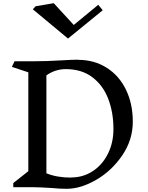

<svg xmlns="http://www.w3.org/2000/svg" viewBox="-20 -1169 923 1200"><path d="M810 -409Q810 -295 744.5 -198.5Q679 -102 582 -45.5Q485 11 397 11Q350 11 303 6Q225 1 183 1H63V-25L157 -99V-717L54 -751L71 -786H182Q276 -786 368 -792Q436 -796 468 -796V-795Q569 -795 647 -745.5Q725 -696 767.5 -608Q810 -520 810 -409ZM689 -363Q689 -466 656.5 -551Q624 -636 557 -686.5Q490 -737 391 -737Q325 -737 270 -698V-86Q335 -59 425 -59L426 -60Q500 -60 560 -99.5Q620 -139 654.5 -208Q689 -277 689 -363ZM405 -928 185 -1111 203 -1130 316 -1149 441 -1013 594 -1139 622 -1105Z"/></svg>

Font: Inknut Antiqua Light
Style: Regular
Weight: 300
Designer: Claus Eggers Sørensen
Foundry: Claus Eggers Sørensen
Version: Version 1.003; ttfautohint (v1.8.2) -l 8 -r 50 -G 200 -x 14 